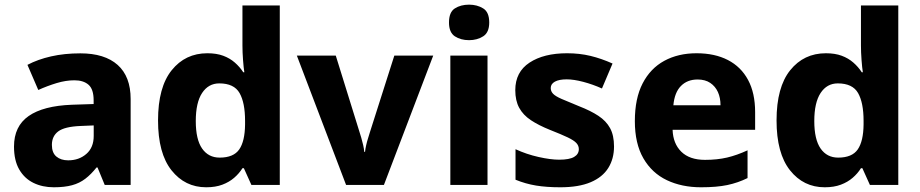

<svg xmlns="http://www.w3.org/2000/svg" viewBox="-20 -783 3896 813"><path d="M320.3 -557.1Q423.1 -557.1 478.2 -508.1Q533.2 -459 533.2 -363.7V0H423.4L392.9 -74H388.9Q365.9 -45 341.4 -26.2Q316.9 -7.3 285.1 1.3Q253.3 10 207.6 10Q159.6 10 121.4 -8.7Q83.3 -27.4 61.3 -65.6Q39.3 -103.8 39.3 -162.5Q39.3 -248.5 101.3 -291.7Q163.2 -334.9 284.8 -339.5L376.5 -342.5V-358.4Q376.5 -405.2 354.9 -424.1Q333.3 -443 295.1 -443Q259.2 -443 219.8 -431.2Q180.5 -419.3 142.1 -402L96.2 -508.4Q140 -531.5 196.4 -544.3Q252.8 -557.1 320.3 -557.1ZM321.4 -249.6Q253.8 -246.9 226.7 -226.7Q199.7 -206.4 199.7 -169.6Q199.7 -136 218.7 -120.1Q237.8 -104.1 268.7 -104.1Q314.5 -104.1 345.6 -131.2Q376.8 -158.2 376.8 -207.3V-251.9Z M853.1 10Q763.2 10 706.2 -61.9Q649.2 -133.7 649.2 -273.1Q649.2 -413.8 707 -485.6Q764.8 -557.5 858.1 -557.5Q896.7 -557.5 925 -547Q953.3 -536.5 974.3 -518.1Q995.3 -499.8 1010 -477.1H1014.6Q1011.6 -495.5 1009.1 -528.7Q1006.6 -562 1006.6 -590.5V-760H1164.7V0H1044.5L1012.6 -70.7H1006.6Q992.6 -48.3 971.6 -30.2Q950.7 -12 921.5 -1Q892.4 10 853.1 10ZM910.2 -115.6Q968.9 -115.6 993 -150.3Q1017 -185 1017.7 -256.1V-271.4Q1017.7 -347.8 994.5 -388.8Q971.2 -429.9 908.5 -429.9Q862.5 -429.9 835.7 -389.2Q809 -348.5 809 -270.4Q809 -192.6 835.7 -154.1Q862.5 -115.6 910.2 -115.6Z M1445.4 0 1237 -547.5H1401.8L1502.3 -224Q1505.6 -214.8 1509.8 -199.6Q1514.1 -184.4 1517.8 -168.7Q1521.4 -153 1522.4 -140H1525.7Q1527 -153 1530.5 -168.2Q1533.9 -183.4 1538.7 -198.3Q1543.5 -213.2 1546.4 -223.4L1649.7 -547.5H1814.4L1605.7 0Z M2044.3 -547.5V0H1886.9V-547.5ZM1966.2 -763.3Q2000.4 -763.3 2026 -747.4Q2051.6 -731.6 2051.6 -687.7Q2051.6 -645.6 2026 -629.2Q2000.4 -612.9 1966.2 -612.9Q1930.8 -612.9 1906 -629.2Q1881.2 -645.6 1881.2 -687.7Q1881.2 -731.6 1906 -747.4Q1930.8 -763.3 1966.2 -763.3Z M2580 -162.8Q2580 -110.8 2555.7 -71.8Q2531.3 -32.7 2481 -11.4Q2430.6 10 2352.5 10Q2294.5 10 2249.9 2.7Q2205.4 -4.6 2162.9 -22V-151.2Q2209.1 -129.8 2260.3 -118.3Q2311.5 -106.8 2347.8 -106.8Q2391.2 -106.8 2411.1 -118.6Q2431 -130.3 2431 -151.5Q2431 -166.1 2420.6 -177.3Q2410.3 -188.6 2383.8 -201.3Q2357.3 -213.9 2308.4 -233.2Q2260.4 -252.5 2227.8 -274.2Q2195.2 -295.9 2178.6 -326.3Q2161.9 -356.6 2161.9 -401.3Q2161.9 -478.1 2222.2 -517.8Q2282.4 -557.5 2381.1 -557.5Q2434.2 -557.5 2480.4 -546.3Q2526.6 -535.1 2573.7 -514L2528.9 -408.3Q2490.2 -425.7 2449.8 -436.4Q2409.4 -447 2379.8 -447Q2347.4 -447 2329.7 -437.3Q2312 -427.5 2312 -410.3Q2312 -396.4 2321.9 -386Q2331.9 -375.5 2358 -364.1Q2384.2 -352.6 2431.8 -333.3Q2480.8 -314.3 2513.7 -292.6Q2546.7 -270.9 2563.3 -240.4Q2580 -209.9 2580 -162.8Z M2929.5 -557.5Q3006.6 -557.5 3062.2 -528.8Q3117.7 -500.2 3147.6 -444.6Q3177.5 -389.1 3177.5 -308V-233.5H2828Q2830 -174.8 2865 -140.5Q2900.1 -106.1 2965.3 -106.1Q3017 -106.1 3058.8 -115.9Q3100.7 -125.8 3145.4 -146.5V-29Q3105 -9 3060 0.5Q3014.9 10 2948.5 10Q2867.1 10 2803.9 -20Q2740.7 -50 2704.4 -112.5Q2668.2 -175 2668.2 -270.1Q2668.2 -366.2 2701.1 -429.8Q2734 -493.5 2792.9 -525.5Q2851.8 -557.5 2929.5 -557.5ZM2933.9 -446.4Q2890.4 -446.4 2863.4 -419Q2836.3 -391.7 2831.3 -337.2H3030.9Q3030.9 -369 3019.9 -393.3Q3008.9 -417.5 2987.5 -431.9Q2966.1 -446.4 2933.9 -446.4Z M3472.1 10Q3382.2 10 3325.2 -61.9Q3268.2 -133.7 3268.2 -273.1Q3268.2 -413.8 3326 -485.6Q3383.8 -557.5 3477.1 -557.5Q3515.7 -557.5 3544 -547Q3572.3 -536.5 3593.3 -518.1Q3614.3 -499.8 3629 -477.1H3633.6Q3630.6 -495.5 3628.1 -528.7Q3625.6 -562 3625.6 -590.5V-760H3783.7V0H3663.5L3631.6 -70.7H3625.6Q3611.6 -48.3 3590.6 -30.2Q3569.7 -12 3540.5 -1Q3511.4 10 3472.1 10ZM3529.2 -115.6Q3587.9 -115.6 3612 -150.3Q3636 -185 3636.7 -256.1V-271.4Q3636.7 -347.8 3613.5 -388.8Q3590.2 -429.9 3527.5 -429.9Q3481.5 -429.9 3454.7 -389.2Q3428 -348.5 3428 -270.4Q3428 -192.6 3454.7 -154.1Q3481.5 -115.6 3529.2 -115.6Z"/></svg>

Font: Noto Sans Oriya
Style: Regular
Weight: 400
Designer: Amélie Bonet and Sol Matas
Foundry: Google LLC
Version: Version 2.006